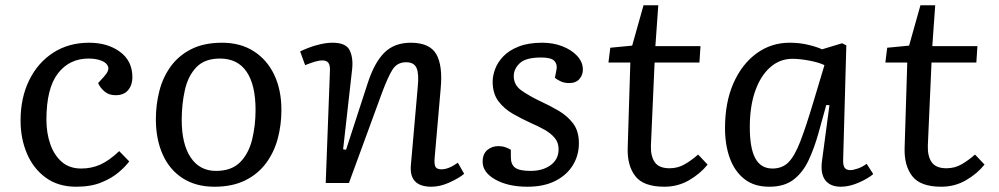

<svg xmlns="http://www.w3.org/2000/svg" viewBox="-20 -694 3788 728"><path d="M318 -532Q388 -532 435 -497.5Q482 -463 482 -401Q482 -372 466 -352.5Q450 -333 418 -333Q393 -333 376.5 -347Q360 -361 352 -379L374 -403Q395 -426 390 -441Q385 -456 364.5 -464Q344 -472 316 -472Q243 -472 199.5 -415.5Q156 -359 156 -240Q156 -190 170.5 -148Q185 -106 214 -80.5Q243 -55 288 -55Q327 -55 360.5 -70Q394 -85 432 -121L470 -82Q457 -64 431 -41.5Q405 -19 365 -2.5Q325 14 269 14Q201 14 154 -20Q107 -54 82.5 -111Q58 -168 58 -237Q58 -323 90.5 -389.5Q123 -456 181.5 -494Q240 -532 318 -532Z M793 14Q723 14 673 -18Q623 -50 597 -108Q571 -166 571 -242Q571 -298 584.5 -350Q598 -402 628 -443Q658 -484 706 -508Q754 -532 822 -532Q892 -532 942.5 -499.5Q993 -467 1020 -410Q1047 -353 1047 -277Q1047 -220 1033 -168Q1019 -116 988.5 -75Q958 -34 909.5 -10Q861 14 793 14ZM799 -46Q858 -46 890.5 -79Q923 -112 936 -165Q949 -218 949 -277Q949 -372 915 -422Q881 -472 814 -472Q756 -472 724.5 -439Q693 -406 681 -352.5Q669 -299 669 -239Q669 -148 703 -97Q737 -46 799 -46Z M1740 -35Q1721 -19 1685 -2.5Q1649 14 1616 14Q1530 14 1538 -69L1564 -365Q1569 -414 1559.5 -436Q1550 -458 1520 -458Q1486 -458 1468.5 -430.5Q1451 -403 1428 -341L1303 0H1215L1231 -425Q1232 -447 1225 -456Q1218 -465 1201 -465Q1182 -465 1137 -447L1118 -499Q1130 -505 1150.5 -513Q1171 -521 1195.5 -526.5Q1220 -532 1241 -532Q1292 -532 1306 -503Q1320 -474 1315 -430L1281 -128L1292 -126L1374 -378Q1400 -458 1438 -495Q1476 -532 1537 -532Q1609 -532 1634 -489Q1659 -446 1651 -359L1628 -95Q1626 -70 1631.5 -61Q1637 -52 1654 -52Q1681 -52 1716 -77Z M1992 -46Q2038 -46 2068 -68Q2098 -90 2098 -128Q2098 -154 2083 -171.5Q2068 -189 2044 -202.5Q2020 -216 1992 -228Q1959 -243 1925.5 -262Q1892 -281 1870 -310Q1848 -339 1848 -385Q1848 -407 1857.5 -432.5Q1867 -458 1888.5 -480.5Q1910 -503 1946.5 -517.5Q1983 -532 2036 -532Q2078 -532 2112.5 -518.5Q2147 -505 2168 -482.5Q2189 -460 2190 -433Q2191 -411 2177.5 -395Q2164 -379 2138 -379Q2120 -379 2106 -385.5Q2092 -392 2084 -399L2090 -430Q2094 -450 2082 -463Q2070 -476 2032 -476Q1974 -476 1951 -454.5Q1928 -433 1928 -405Q1928 -371 1958.5 -350Q1989 -329 2029 -310Q2064 -294 2097.5 -274.5Q2131 -255 2153 -226Q2175 -197 2175 -151Q2175 -105 2152 -67.5Q2129 -30 2085.5 -8Q2042 14 1980 14Q1907 14 1858.5 -13Q1810 -40 1810 -81Q1810 -110 1827.5 -125Q1845 -140 1870 -140Q1884 -140 1897 -135.5Q1910 -131 1917 -126V-98Q1917 -70 1933.5 -58Q1950 -46 1992 -46Z M2294 -513 2377 -521 2420 -674H2476L2465 -519H2636L2632 -457H2462L2448 -141Q2447 -101 2463 -78.5Q2479 -56 2519 -56Q2550 -56 2576 -71Q2602 -86 2627 -108L2663 -70Q2635 -35 2592.5 -10.5Q2550 14 2499 14Q2420 14 2389 -26Q2358 -66 2360 -133L2370 -457H2287Z M3177 -90Q3176 -67 3182.5 -58Q3189 -49 3204 -49Q3215 -49 3232.5 -55Q3250 -61 3266 -73L3291 -34Q3273 -18 3237 -2Q3201 14 3168 14Q3128 14 3109 -11Q3090 -36 3097 -86L3125 -295L3113 -296L3083 -188Q3067 -131 3045.5 -85.5Q3024 -40 2989 -13Q2954 14 2897 14Q2839 14 2802 -15.5Q2765 -45 2747 -95Q2729 -145 2729 -208Q2729 -306 2761 -378.5Q2793 -451 2848.5 -491.5Q2904 -532 2974 -532Q3012 -532 3045 -524Q3078 -516 3097 -507L3173 -530L3189 -522ZM2909 -55Q2946 -55 2969.5 -78.5Q2993 -102 3015 -159Q3037 -216 3067 -317L3106 -447Q3086 -457 3049.5 -464Q3013 -471 2984 -471Q2937 -471 2900.5 -439Q2864 -407 2843.5 -349Q2823 -291 2823 -212Q2823 -132 2844 -93.5Q2865 -55 2909 -55Z M3344 -513 3427 -521 3470 -674H3526L3515 -519H3686L3682 -457H3512L3498 -141Q3497 -101 3513 -78.5Q3529 -56 3569 -56Q3600 -56 3626 -71Q3652 -86 3677 -108L3713 -70Q3685 -35 3642.5 -10.5Q3600 14 3549 14Q3470 14 3439 -26Q3408 -66 3410 -133L3420 -457H3337Z"/></svg>

Font: Literata 7pt
Style: Italic
Weight: 400
Italic angle: -2°
Designer: Latin by Veronika Burian and Jose Scaglione. Greek by Irene Vlachou. Cyrillic by Vera Evstafieva
Foundry: TypeTogether
Version: Version 3.002